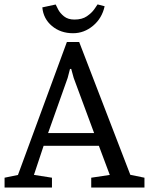

<svg xmlns="http://www.w3.org/2000/svg" viewBox="-31 -841 667 861"><path d="M-10.5 0V-44.1L49.5 -56.4L268.9 -652.6H324.1L553.4 -57.1L616.8 -44.1V0H378.1V-44.1L461.3 -56.6L412.4 -187.2H164.6L121.2 -56.7L202 -44.1V0ZM184.6 -244.2H391.1L299.5 -491.5L288.4 -531.8H282.9L272.4 -491.5ZM296.4 -692Q240.9 -692 202.2 -724.3Q163.5 -756.6 158.8 -807.9L218.7 -820.8Q221.5 -815 229.8 -798.6Q238.1 -782.2 256 -767.7Q274 -753.3 302.7 -753.3Q337.2 -753.3 358.6 -768.1Q380 -782.8 391.7 -799.4Q403.4 -815.9 406.6 -821.2L438.2 -813Q426.5 -759.2 386.4 -725.6Q346.3 -692 296.4 -692Z"/></svg>

Font: Faustina Light
Style: Regular
Weight: 300
Designer: Alfonso Garcia
Foundry: http://www.omnibus-type.com
Version: Version 1.200